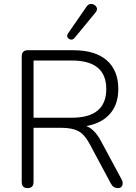

<svg xmlns="http://www.w3.org/2000/svg" viewBox="-20 -964 701 990"><path d="M122 6Q92 6 92 -26V-673Q92 -705 123 -705H358Q471 -705 530.5 -653Q590 -601 590 -505Q590 -426 547 -377Q504 -328 425 -314Q468 -298 501 -236L607 -39Q616 -22 610.5 -8Q605 6 588 6Q564 6 552 -17L440 -226Q414 -273 382 -289Q350 -305 296 -305H153V-26Q153 6 122 6ZM153 -357H350Q528 -357 528 -505Q528 -652 350 -652H153ZM365 -769Q356 -758 345 -760Q334 -762 328.5 -771Q323 -780 331 -792L425 -928Q437 -946 453.5 -943.5Q470 -941 477.5 -927.5Q485 -914 472 -899Z"/></svg>

Font: Nunito Light
Style: Regular
Weight: 300
Designer: Vernon Adams
Foundry: Vernon Adams
Version: Version 3.601; ttfautohint (v1.8.2.53-6de2)